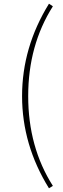

<svg xmlns="http://www.w3.org/2000/svg" viewBox="-20 -824 339 1035"><path d="M99 -306Q99 -569 244 -804L265 -790Q132 -580 132 -306Q132 -31 265 178L244 191Q99 -43 99 -306Z"/></svg>

Font: Noto Sans CJK TC Thin
Style: Regular
Weight: 250
Designer: Ryoko NISHIZUKA ???? (kana & ideographs); Paul D. Hunt (Latin, Greek & Cyrillic); Wenlong ZHANG ??? (bopomofo); Sandoll 
Foundry: Adobe Systems Incorporated
Version: Version 1.004 January 19, 2016